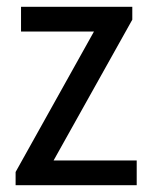

<svg xmlns="http://www.w3.org/2000/svg" viewBox="-20 -546 450 566"><path d="M370 -488V-526H42V-453H257L26 -39V0H383V-73H138Z"/></svg>

Font: Archivo Narrow
Style: Regular
Weight: 400
Designer: Hector Gatti
Foundry: Omnibus-Type
Version: Version 1.003;PS 001.003;hotconv 1.0.70;makeotf.lib2.5.58329